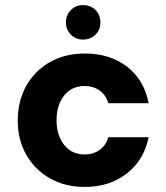

<svg xmlns="http://www.w3.org/2000/svg" viewBox="-20 -725 656 757"><path d="M314 12Q236 12 176.5 -22Q117 -56 83.5 -115Q50 -174 50 -249Q50 -327 83.5 -386.5Q117 -446 176.5 -480Q236 -514 314 -514Q413 -514 480.5 -462.5Q548 -411 566 -318H407Q398 -350 373 -368Q348 -386 313 -386Q280 -386 255.5 -369.5Q231 -353 217 -322.5Q203 -292 203 -251Q203 -220 211 -195.5Q219 -171 233.5 -153Q248 -135 268 -125.5Q288 -116 313 -116Q336 -116 355 -124Q374 -132 387.5 -147Q401 -162 407 -184H566Q548 -94 480 -41Q412 12 314 12ZM307 -569Q279 -569 259.5 -588.5Q240 -608 240 -636Q240 -666 259.5 -685.5Q279 -705 307 -705Q337 -705 356.5 -685.5Q376 -666 376 -636Q376 -608 356.5 -588.5Q337 -569 307 -569Z"/></svg>

Font: DM Sans 16pt Black
Style: Regular
Weight: 900
Version: Version 4.004;gftools[0.9.30]